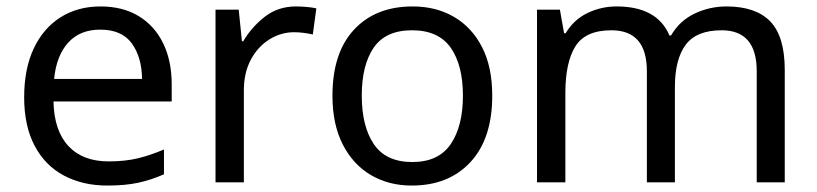

<svg xmlns="http://www.w3.org/2000/svg" viewBox="-20 -566 2537 596"><path d="M292 -546Q361 -546 410.5 -516Q460 -486 486.5 -431.5Q513 -377 513 -304V-251H146Q148 -160 192.5 -112.5Q237 -65 317 -65Q368 -65 407.5 -74.5Q447 -84 489 -102V-25Q448 -7 408 1.5Q368 10 313 10Q237 10 178.5 -21Q120 -52 87.5 -113.5Q55 -175 55 -264Q55 -352 84.5 -415Q114 -478 167.5 -512Q221 -546 292 -546ZM291 -474Q228 -474 191.5 -433.5Q155 -393 148 -321H421Q420 -389 389 -431.5Q358 -474 291 -474Z M899 -546Q914 -546 931.5 -544.5Q949 -543 962 -540L951 -459Q938 -462 922.5 -464Q907 -466 893 -466Q852 -466 816 -443.5Q780 -421 758.5 -380.5Q737 -340 737 -286V0H649V-536H721L731 -438H735Q761 -482 802 -514Q843 -546 899 -546Z M1508 -269Q1508 -136 1440.5 -63Q1373 10 1258 10Q1187 10 1131.5 -22.5Q1076 -55 1044 -117.5Q1012 -180 1012 -269Q1012 -402 1079 -474Q1146 -546 1261 -546Q1334 -546 1389.5 -513.5Q1445 -481 1476.5 -419.5Q1508 -358 1508 -269ZM1103 -269Q1103 -174 1140.5 -118.5Q1178 -63 1260 -63Q1341 -63 1379 -118.5Q1417 -174 1417 -269Q1417 -364 1379 -418Q1341 -472 1259 -472Q1177 -472 1140 -418Q1103 -364 1103 -269Z M2235 -546Q2326 -546 2371 -499.5Q2416 -453 2416 -349V0H2329V-345Q2329 -472 2220 -472Q2142 -472 2108.5 -427Q2075 -382 2075 -296V0H1988V-345Q1988 -472 1878 -472Q1797 -472 1766 -422Q1735 -372 1735 -278V0H1647V-536H1718L1731 -463H1736Q1761 -505 1803.5 -525.5Q1846 -546 1894 -546Q2020 -546 2058 -456H2063Q2090 -502 2136.5 -524Q2183 -546 2235 -546Z"/></svg>

Font: Noto Sans PhagsPa
Style: Regular
Weight: 400
Designer: Monotype Design Team
Foundry: Monotype Imaging Inc.
Version: Version 2.004; ttfautohint (v1.8.4.7-5d5b)